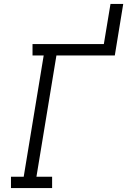

<svg xmlns="http://www.w3.org/2000/svg" viewBox="-20 -960 649 980"><path d="M36 0V-58H101L203 -677H146V-735H510L544 -940H609L566 -677H268L166 -58H246V0Z"/></svg>

Font: Iosevka Curly Slab LtExObl
Style: Regular
Weight: 300
Width: 7
Italic angle: -9°
Monospace: yes
Designer: Belleve Invis
Foundry: Belleve Invis
Version: Version 11.1.0; ttfautohint (v1.8.3)